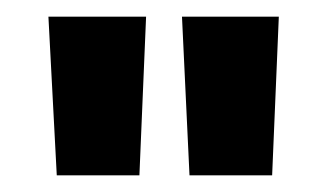

<svg xmlns="http://www.w3.org/2000/svg" viewBox="-20 -713 392 230"><path d="M38 -693H155L147 -503H48ZM198 -693H314L306 -503H207Z"/></svg>

Font: Niramit SemiBold
Style: Regular
Weight: 600
Designer: Katatrad Aksorn Co.,Ltd.
Foundry: Cadson Demak Co.,Ltd.
Version: Version 1.001; ttfautohint (v1.6)